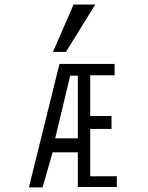

<svg xmlns="http://www.w3.org/2000/svg" viewBox="-20 -810 640 830"><path d="M237 -533.5H475.5V-484.5H370V-308.5H462V-252.5H370V-48H485V-1.5H316.5V-151.5H207.5L164 0H105ZM316.5 -212V-483H283.5L218.5 -212ZM209 -585.5 298 -790.5H392L265 -585.5Z"/></svg>

Font: JuliaMono Light
Style: Regular
Weight: 300
Monospace: yes
Designer: cormullion
Foundry: corm
Version: Version 0.054; ttfautohint (v1.8.4)